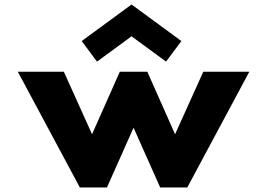

<svg xmlns="http://www.w3.org/2000/svg" viewBox="-20 -831 1184 851"><path d="M342 -649 563 -811 784 -649 716 -558 563 -670 410 -558ZM454 0H334L59 -513H263L388 -236L511 -513H633L756 -236L881 -513H1085L810 0H690L572 -265Z"/></svg>

Font: Hussar
Style: BoldWeb
Weight: 700
Foundry: Cannot Into Space Fonts
Version: Version 2.00